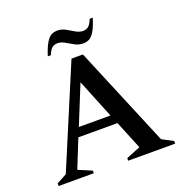

<svg xmlns="http://www.w3.org/2000/svg" viewBox="-147 -976 1058 1107"><g transform="rotate(-20 382.0 -422.5)"><path d="M25 0V-16L87 -50L346 -665H416L672 -52L740 -16V0H452V-16L539 -51L468 -225H228L158 -51L241 -16V0ZM251 -280H445L348 -519ZM222 -724Q238 -774 253.5 -800Q269 -826 285.5 -835.5Q302 -845 323 -845Q351 -845 374.5 -831.5Q398 -818 420 -805Q442 -792 464 -792Q482 -792 496 -802Q510 -812 523 -845H542Q526 -794 510.5 -768Q495 -742 478.5 -733Q462 -724 441 -724Q413 -724 389.5 -737Q366 -750 344 -763Q322 -776 300 -776Q282 -776 268 -766.5Q254 -757 241 -724Z"/></g></svg>

Font: Spectral SemiBold
Style: Regular
Weight: 600
Designer: Jean-Baptiste Levee
Foundry: Production Type
Version: Version 2.001